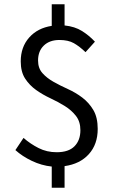

<svg xmlns="http://www.w3.org/2000/svg" viewBox="-20 -768 537 898"><path d="M222 110V11Q174 6 129 -15.5Q84 -37 52 -66L90 -123Q122 -95 160.5 -75.5Q199 -56 245 -56Q301 -56 328.5 -84Q356 -112 356 -159Q356 -199 335.5 -225.5Q315 -252 284 -271.5Q253 -291 216.5 -308Q180 -325 149 -347Q118 -369 97.5 -400.5Q77 -432 77 -481Q77 -548 116.5 -592.5Q156 -637 222 -647V-748H282V-649Q330 -644 363.5 -623Q397 -602 424 -573L380 -524Q352 -551 325.5 -566Q299 -581 258 -581Q212 -581 185 -555Q158 -529 158 -485Q158 -449 178.5 -426Q199 -403 230 -385.5Q261 -368 297.5 -351.5Q334 -335 365 -311.5Q396 -288 416.5 -253.5Q437 -219 437 -165Q437 -93 395.5 -47Q354 -1 282 9V110Z"/></svg>

Font: TypoPRO Source Sans Pro
Style: Regular
Weight: 400
Designer: Paul D. Hunt
Foundry: Adobe Systems Incorporated
Version: Version 2.020;PS 2.000;hotconv 1.0.86;makeotf.lib2.5.63406